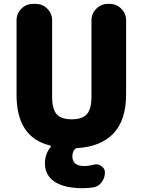

<svg xmlns="http://www.w3.org/2000/svg" viewBox="-20 -775 731 991"><path d="M406.2 196.3Q312.5 196.3 262.2 163.1Q211.9 129.9 211.9 68.4Q211.9 20.5 240.2 -14.6Q243.2 -17.6 242.2 -20.5Q241.2 -23.4 237.3 -24.4Q64.5 -66.4 65.4 -288.1V-669.9Q65.4 -705.1 90.3 -730Q115.2 -754.9 150.4 -754.9H164.1Q199.2 -754.9 224.1 -730Q249 -705.1 249 -669.9V-276.4Q249 -211.9 272.5 -185.5Q295.9 -159.2 350.1 -159.2Q404.3 -159.2 428.2 -185.5Q452.1 -211.9 452.1 -276.4V-669.9Q452.1 -705.1 477.1 -730Q502 -754.9 537.1 -754.9H545.9Q581.1 -754.9 606 -730Q630.9 -705.1 630.9 -669.9V-288.1Q630.9 -154.3 564.5 -85Q500 -18.6 380.9 -10.7Q370.1 -10.7 364.3 -2.9Q353.5 11.7 353.5 32.2Q353.5 81.1 413.1 82Q437.5 82 462.9 75.2Q469.7 73.2 476.6 73.2Q491.2 73.2 502.9 82Q521.5 93.8 521.5 115.2Q521.5 143.6 504.4 166Q487.3 188.5 460.9 192.4Q433.6 196.3 406.2 196.3Z"/></svg>

Font: Gen Jyuu GothicX Heavy
Style: Bold
Weight: 900
Designer: [Source Han Sans]
Ryoko NISHIZUKA  (kana & ideographs); Paul D. Hunt (Latin, Greek & Cyrillic); Wenlong ZHANG  (bopomofo
Version: Version 1.002.20150607